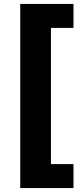

<svg xmlns="http://www.w3.org/2000/svg" viewBox="-20 -762 408 976"><path d="M82.9 194V-742H353.5V-620.3H239V72.3H353.5V194Z"/></svg>

Font: Montserrat Thin
Style: Regular
Weight: 100
Designer: Julieta Ulanovsky
Foundry: Julieta Ulanovsky
Version: Version 9.000